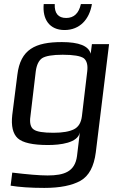

<svg xmlns="http://www.w3.org/2000/svg" viewBox="-20 -700 554 940"><path d="M65 -334 40 -137C34 -83 43 -45 67 -23C91 -1 141 10 215 10C275 10 361 0 371 -52L357 64C347 140 295 159 213 159C173 159 115 154 40 145L32 209C74 216 129 220 197 220C274 220 333 208 374 185C416 161 440 115 449 46L514 -484H430L424 -437C414 -475 367 -494 283 -494C152 -494 80 -458 65 -334ZM381 -131C377 -99 364 -78 342 -67C320 -56 287 -50 242 -50C192 -50 160 -55 145 -66C130 -76 124 -98 129 -131L155 -350C159 -382 170 -404 186 -415C203 -426 237 -432 287 -432C340 -432 374 -426 390 -415C405 -403 411 -381 407 -350ZM430 -680H376C366 -635 342 -612 304 -612C265 -612 246 -635 248 -680H194C187 -606 222 -553 296 -553C371 -553 418 -606 430 -680Z"/></svg>

Font: Gamestation Display
Style: Italic
Weight: 400
Designer: Jonas Hecksher
Foundry: Jonas Hecksher, Playtypeª, e-types AS
Version: Version 1.003